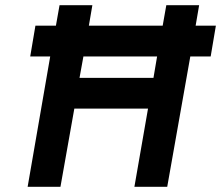

<svg xmlns="http://www.w3.org/2000/svg" viewBox="-20 -720 852 740"><path d="M86.5 0 173.5 -502.5H96.5L116.5 -621H195.5L209.5 -700H336L322.5 -621H607L621 -700H747.5L734 -621H812L792 -502.5H713.5L624.5 0H498L550.5 -301.5H266.5L213 0ZM286.5 -420H571.5L585.5 -502.5H301.5Z"/></svg>

Font: Overpass
Style: Bold Italic
Weight: 700
Italic angle: -10°
Designer: Delve Withrington, Dave Bailey, Thomas Jockin
Foundry: Delve Fonts LLC
Version: Version 4.000; ttfautohint (v1.8.3)